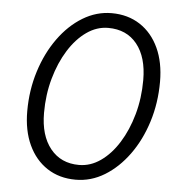

<svg xmlns="http://www.w3.org/2000/svg" viewBox="-52 -760 758 820"><g transform="rotate(5 327.0 -350.0)"><path d="M394 -711Q464 -711 516 -677Q568 -643 596.5 -581.5Q625 -520 625 -437Q625 -346 599.5 -265Q574 -184 529 -122Q484 -60 426 -24.5Q368 11 302 11Q232 11 180 -23Q128 -57 99.5 -118.5Q71 -180 71 -263Q71 -353 96.5 -434Q122 -515 167 -577.5Q212 -640 270.5 -675.5Q329 -711 394 -711ZM385 -647Q336 -647 292.5 -616.5Q249 -586 215.5 -532.5Q182 -479 162.5 -409.5Q143 -340 143 -262Q143 -165 188 -109Q233 -53 311 -53Q360 -53 403.5 -83.5Q447 -114 480.5 -167.5Q514 -221 533.5 -290.5Q553 -360 553 -438Q553 -536 508.5 -591.5Q464 -647 385 -647Z"/></g></svg>

Font: Red Hat Text
Style: Italic
Weight: 300
Italic angle: -12°
Designer: Pentagram, MCKL
Foundry: Pentagram, MCKL
Version: Version 1.023